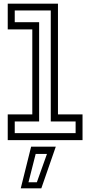

<svg xmlns="http://www.w3.org/2000/svg" viewBox="-20 -770 496 1055"><path d="M22.5 0V-141.5H157.5V-608.5H22.5V-750H298.5V-141.5H433.5V0ZM61 -38.5H395.5V-102.5H259V-712.5H61V-648H195V-102.5H61ZM94 265 151 36H286.5L207 265ZM136.5 231.5H182.5L238 76H176Z"/></svg>

Font: Tourney Thin
Style: Regular
Weight: 400
Version: Version 1.015